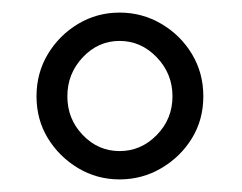

<svg xmlns="http://www.w3.org/2000/svg" viewBox="-20 -726 385 305"><path d="M170 -706Q206 -706 236.5 -688Q267 -670 285 -640Q303 -610 303 -573Q303 -536 285 -506.5Q267 -477 236.5 -459Q206 -441 170 -441Q134 -441 104 -459Q74 -477 56 -506.5Q38 -536 38 -573Q38 -610 56 -640Q74 -670 104 -688Q134 -706 170 -706ZM170 -661Q136 -661 111.5 -635Q87 -609 87 -573Q87 -537 111.5 -511.5Q136 -486 170 -486Q204 -486 229 -511.5Q254 -537 254 -573Q254 -609 229 -635Q204 -661 170 -661Z"/></svg>

Font: Asap VF Beta
Style: Regular
Weight: 400
Designer: Pablo Cosgaya
Foundry: Pablo Cosgaya
Version: Version 1.007